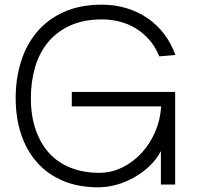

<svg xmlns="http://www.w3.org/2000/svg" viewBox="-20 -790 842 821"><path d="M668 -144Q650 -109 620 -80.5Q590 -52 554 -31.5Q518 -11 478 0Q438 11 400 11Q315 11 249 -17Q183 -45 138 -96Q93 -147 70 -217Q47 -287 47 -371Q47 -453 69.5 -525.5Q92 -598 137.5 -652.5Q183 -707 252.5 -738.5Q322 -770 416 -770Q472 -770 521 -755Q570 -740 610.5 -712.5Q651 -685 681.5 -645Q712 -605 730 -555L661 -549Q645 -589 619 -619Q593 -649 561 -668.5Q529 -688 492 -697.5Q455 -707 416 -707Q338 -707 280.5 -681Q223 -655 185.5 -609.5Q148 -564 130 -502.5Q112 -441 112 -370Q112 -295 132.5 -235.5Q153 -176 190.5 -135Q228 -94 282.5 -72.5Q337 -51 404 -51Q457 -51 504 -74.5Q551 -98 586.5 -137Q622 -176 644 -227.5Q666 -279 669 -335H287V-397H729V-1H668Z"/></svg>

Font: Milkman
Style: Regular
Weight: 300
Designer: Giulia Boggio / Martin Desinde
Version: Version 1.000